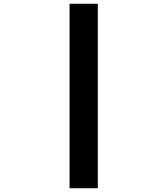

<svg xmlns="http://www.w3.org/2000/svg" viewBox="-20 -820 890 1020"><path d="M349.5 180V-800H499.5V180Z"/></svg>

Font: Trispace SemiExpanded ExtraBold
Style: Regular
Weight: 800
Width: 6
Designer: Tyler Finck
Foundry: Etcetera Type Company
Version: Version 1.210; ttfautohint (v1.8.3)